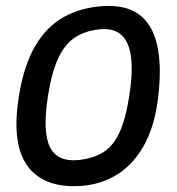

<svg xmlns="http://www.w3.org/2000/svg" viewBox="-20 -631 610 661"><path d="M525 -300Q513 -195 473.5 -126.5Q434 -58 373 -24Q312 10 235 10Q120 10 70 -66.5Q20 -143 45 -300Q62 -405 100.5 -471.5Q139 -538 198 -571.5Q257 -605 335 -610Q413 -615 459 -581Q505 -547 521 -476Q537 -405 525 -300ZM145 -300Q126 -176 152 -124.5Q178 -73 250 -80Q298 -85 332.5 -105Q367 -125 389.5 -171Q412 -217 425 -300Q438 -383 431 -435.5Q424 -488 397 -511.5Q370 -535 322 -530Q274 -525 239 -502.5Q204 -480 181 -431.5Q158 -383 145 -300Z"/></svg>

Font: Winky Sans
Style: Italic
Weight: 400
Italic angle: -8.97852°
Designer: Simon Atzbach
Foundry: typofactur
Version: Version 1.205